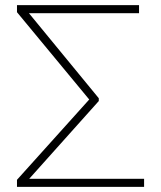

<svg xmlns="http://www.w3.org/2000/svg" viewBox="-20 -725 625 745"><path d="M539.1 0H45.9V-27.3L326.2 -338.9L45.9 -677.7V-705.1H519.5V-673.8H92.3L363.3 -343.8V-333L93.3 -31.2H539.1Z"/></svg>

Font: Pretendard JP Thin
Style: Regular
Weight: 100
Designer: Base glyphs from Inter by Rasmus Andersson; Hangeul glyphs from Noto Sans CJK(Source Han Sans) by Jang Soo-young and Kan
Foundry: Kil Hyung-jin
Version: Version 1.309